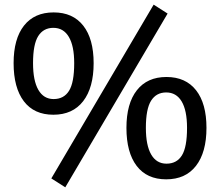

<svg xmlns="http://www.w3.org/2000/svg" viewBox="-20 -760 940 820"><path d="M258.8 40 199.2 2 636.2 -740.2 695.8 -702.1ZM379.9 -490.2Q379.9 -385.7 335.2 -327.9Q290.5 -270 208 -270Q125.5 -270 81.8 -327.6Q38.1 -385.3 38.1 -490.2Q38.1 -594.2 82.5 -650.6Q127 -707 209 -707Q291 -707 335.4 -650.6Q379.9 -594.2 379.9 -490.2ZM296.9 -490.2Q296.9 -564 273.9 -602.5Q251 -641.1 208 -641.1Q165.5 -641.1 143.3 -606Q121.1 -570.8 121.1 -490.2Q121.1 -415.5 143.8 -376.2Q166.5 -336.9 209 -336.9Q252.9 -336.9 274.9 -372.3Q296.9 -407.7 296.9 -490.2ZM861.8 -213.9Q861.8 -109.4 817.1 -51.8Q772.5 5.9 689.9 5.9Q607.4 5.9 563.7 -51.5Q520 -108.9 520 -213.9Q520 -317.9 564.5 -374.5Q608.9 -431.2 690.9 -431.2Q772.9 -431.2 817.4 -374.5Q861.8 -317.9 861.8 -213.9ZM778.8 -213.9Q778.8 -288.1 755.9 -326.7Q732.9 -365.2 689.9 -365.2Q647.5 -365.2 625.2 -329.8Q603 -294.4 603 -213.9Q603 -139.2 625.7 -100.1Q648.4 -61 690.9 -61Q734.9 -61 756.8 -96.2Q778.8 -131.3 778.8 -213.9Z"/></svg>

Font: ABeeZee
Style: Regular
Weight: 400
Designer: Anja Meiners
Foundry: Anja Meiners
Version: Version 1.002